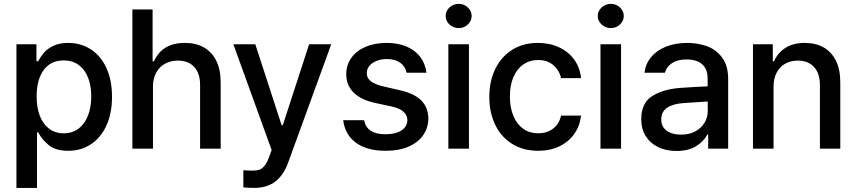

<svg xmlns="http://www.w3.org/2000/svg" viewBox="-20 -755 4351 975"><path d="M63.5 -530.3H165V-444.3H173.8Q187 -468.3 203.6 -487.8Q220.2 -507.3 250.7 -522.2Q281.2 -537.1 326.2 -537.1Q390.6 -537.1 441.2 -504.4Q491.7 -471.7 520.3 -409.9Q548.8 -348.1 548.8 -263.7Q548.8 -179.7 520.5 -117.7Q492.2 -55.7 441.9 -22.5Q391.6 10.7 327.1 10.7Q263.7 10.7 229 -16.8Q194.3 -44.4 173.8 -83H168V199.2H63.5ZM303.7 -78.1Q348.1 -78.1 379.6 -102.3Q411.1 -126.5 427.2 -168.9Q443.4 -211.4 443.4 -265.6Q443.4 -318.8 427.5 -360.1Q411.6 -401.4 380.1 -424.8Q348.6 -448.2 303.7 -448.2Q237.3 -448.2 201.7 -399.2Q166 -350.1 166 -265.6Q166 -209.5 182.1 -167.2Q198.2 -125 229.2 -101.6Q260.3 -78.1 303.7 -78.1Z M756.8 0H652.3V-707H754.9V-443.4H761.7Q803.2 -537.1 918.9 -537.1Q974.1 -537.1 1014.9 -514.4Q1055.7 -491.7 1078.1 -446.8Q1100.6 -401.9 1100.6 -336.9V0H996.1V-324.2Q996.1 -382.8 966.3 -415Q936.5 -447.3 883.8 -447.3Q846.7 -447.3 818.1 -431.6Q789.6 -416 773.2 -386Q756.8 -356 756.8 -314.5Z M1215.8 196.3V109.4Q1239.3 111.3 1262.7 111.3Q1282.7 111.3 1295.9 107.4Q1309.1 103.5 1322 88.4Q1335 73.2 1346.7 42L1359.4 6.8L1165 -530.3H1276.4L1410.2 -119.1H1416L1549.8 -530.3H1662.1L1443.4 70.3Q1420.4 134.3 1378.2 166.7Q1335.9 199.2 1271.5 199.2Q1236.3 199.2 1215.8 196.3Z M1944.3 -455.1Q1915 -455.1 1891.6 -445.6Q1868.2 -436 1855.2 -419.9Q1842.3 -403.8 1842.8 -383.8Q1841.8 -359.9 1862.1 -343.3Q1882.3 -326.7 1925.8 -316.4L2009.8 -296.9Q2083 -280.8 2118.7 -245.4Q2154.3 -210 2155.3 -153.3Q2154.8 -105.5 2128.7 -68.1Q2102.5 -30.8 2053.7 -10Q2004.9 10.7 1938.5 10.7Q1843.8 10.7 1788.1 -29.8Q1732.4 -70.3 1722.7 -144.5H1829.1Q1842.3 -73.2 1937.5 -73.2Q1988.3 -73.2 2018.3 -92.5Q2048.3 -111.8 2048.8 -145.5Q2047.9 -171.4 2028.1 -188.5Q2008.3 -205.6 1966.8 -214.8L1883.8 -232.4Q1812 -248.5 1775.1 -285.6Q1738.3 -322.8 1738.3 -377.9Q1738.3 -424.8 1763.9 -460.9Q1789.6 -497.1 1835.9 -517.1Q1882.3 -537.1 1943.4 -537.1Q2001.5 -537.1 2045.2 -518.3Q2088.9 -499.5 2114.5 -465.3Q2140.1 -431.2 2145.5 -385.7H2044.9Q2037.6 -418.5 2012 -436.8Q1986.3 -455.1 1944.3 -455.1Z M2256.8 -530.3H2361.3V0H2256.8ZM2243.2 -673.8Q2243.2 -690.4 2252.2 -704.6Q2261.2 -718.8 2276.6 -727.1Q2292 -735.4 2309.6 -735.4Q2327.1 -735.4 2342 -727.1Q2356.9 -718.8 2366 -704.6Q2375 -690.4 2375 -673.8Q2375 -657.2 2366 -643.1Q2356.9 -628.9 2342 -620.6Q2327.1 -612.3 2309.6 -612.3Q2292 -612.3 2276.6 -620.6Q2261.2 -628.9 2252.2 -643.1Q2243.2 -657.2 2243.2 -673.8Z M2464.8 -262.7Q2464.8 -343.3 2495.4 -405.5Q2525.9 -467.8 2581.5 -502.4Q2637.2 -537.1 2710.9 -537.1Q2771 -537.1 2818.8 -514.9Q2866.7 -492.7 2896 -452.1Q2925.3 -411.6 2930.7 -358.4H2829.1Q2820.3 -397.9 2790 -424.1Q2759.8 -450.2 2712.9 -450.2Q2669.9 -450.2 2637.5 -427.7Q2605 -405.3 2587.2 -363.5Q2569.3 -321.8 2569.3 -265.6Q2569.3 -208 2587.2 -165.8Q2605 -123.5 2637.2 -100.8Q2669.4 -78.1 2712.9 -78.1Q2757.3 -78.1 2788.6 -101.8Q2819.8 -125.5 2829.1 -168H2930.7Q2924.8 -116.2 2896.7 -75.7Q2868.7 -35.2 2821.3 -12.2Q2773.9 10.7 2712.9 10.7Q2637.2 10.7 2581.1 -24.2Q2524.9 -59.1 2494.9 -121.1Q2464.8 -183.1 2464.8 -262.7Z M3029.3 -530.3H3133.8V0H3029.3ZM3015.6 -673.8Q3015.6 -690.4 3024.7 -704.6Q3033.7 -718.8 3049.1 -727.1Q3064.5 -735.4 3082 -735.4Q3099.6 -735.4 3114.5 -727.1Q3129.4 -718.8 3138.4 -704.6Q3147.5 -690.4 3147.5 -673.8Q3147.5 -657.2 3138.4 -643.1Q3129.4 -628.9 3114.5 -620.6Q3099.6 -612.3 3082 -612.3Q3064.5 -612.3 3049.1 -620.6Q3033.7 -628.9 3024.7 -643.1Q3015.6 -657.2 3015.6 -673.8Z M3434.6 -308.6Q3467.8 -311 3507.1 -313.2Q3546.4 -315.4 3573.7 -316.4L3573.2 -358.4Q3573.2 -403.8 3545.9 -428.5Q3518.6 -453.1 3465.8 -453.1Q3421.4 -453.1 3393.1 -434.8Q3364.7 -416.5 3356.4 -385.7H3252.9Q3257.8 -429.7 3285.6 -464.1Q3313.5 -498.5 3361.1 -517.8Q3408.7 -537.1 3469.7 -537.1Q3520 -537.1 3566.7 -521.5Q3613.3 -505.9 3645.5 -464.8Q3677.7 -423.8 3677.7 -352.5V0H3576.2V-72.3H3572.3Q3554.2 -37.1 3514.9 -12.7Q3475.6 11.7 3415 11.7Q3364.3 11.7 3323.7 -7.3Q3283.2 -26.4 3259.8 -62.7Q3236.3 -99.1 3236.3 -149.4Q3236.3 -231.9 3292 -267.1Q3347.7 -302.2 3434.6 -308.6ZM3438.5 -71.3Q3479.5 -71.3 3510.3 -87.6Q3541 -104 3557.6 -131.6Q3574.2 -159.2 3574.2 -191.4L3573.7 -239.7L3449.2 -231.4Q3396 -227.5 3366.9 -207.3Q3337.9 -187 3337.9 -148.4Q3337.9 -111.3 3365.5 -91.3Q3393.1 -71.3 3438.5 -71.3Z M3908.2 0H3803.7V-530.3H3904.3V-443.4H3910.2Q3929.7 -487.3 3969.2 -512.2Q4008.8 -537.1 4066.4 -537.1Q4121.6 -537.1 4162.1 -514.4Q4202.6 -491.7 4224.9 -446.8Q4247.1 -401.9 4247.1 -336.9V0H4143.6V-324.2Q4143.6 -381.8 4113.8 -414.6Q4084 -447.3 4031.2 -447.3Q3995.6 -447.3 3967.5 -431.6Q3939.5 -416 3923.8 -386Q3908.2 -356 3908.2 -314.5Z"/></svg>

Font: Pretendard JP Medium
Style: Regular
Weight: 500
Designer: Base glyphs from Inter by Rasmus Andersson; Hangeul glyphs from Noto Sans CJK(Source Han Sans) by Jang Soo-young and Kan
Foundry: Kil Hyung-jin
Version: Version 1.309